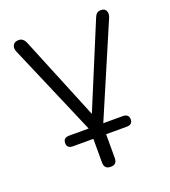

<svg xmlns="http://www.w3.org/2000/svg" viewBox="-126 -585 766 864"><g transform="rotate(-20 257.0 -153.0)"><path d="M257 186Q226 186 226 155V41H129Q100 41 100 16Q100 -10 129 -10H222L35 -446Q27 -464 34 -478Q41 -492 62 -492Q83 -492 94 -467L258 -67L424 -467Q429 -480 436 -486Q443 -492 456 -492Q475 -492 480.5 -478Q486 -464 479 -447L292 -10H385Q414 -10 414 16Q414 41 385 41H287V155Q287 186 257 186Z"/></g></svg>

Font: Nunito Light
Style: Regular
Weight: 300
Designer: Vernon Adams
Foundry: Vernon Adams
Version: Version 3.601; ttfautohint (v1.8.2.53-6de2)